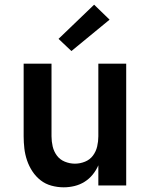

<svg xmlns="http://www.w3.org/2000/svg" viewBox="-20 -792 640 820"><path d="M252 8Q226 8 200 1Q174 -6 153.5 -22Q133 -38 118.5 -60Q104 -82 95.5 -107Q87 -132 84 -158Q81 -184 81 -210V-520H200V-210Q200 -188 205 -166.5Q210 -145 223 -127.5Q236 -110 257 -101.5Q278 -93 300 -93Q322 -93 343 -101.5Q364 -110 377 -127.5Q390 -145 395 -166.5Q400 -188 400 -210V-520H519V0H400V-86Q391 -65 376 -46.5Q361 -28 341 -15.5Q321 -3 298 2.5Q275 8 252 8ZM285 -574 230 -626 382 -772 448 -708Z"/></svg>

Font: Iosevka SS04 Extended
Style: Bold
Weight: 700
Width: 7
Monospace: yes
Designer: Belleve Invis
Foundry: Belleve Invis
Version: Version 19.0.0; ttfautohint (v1.8.4)